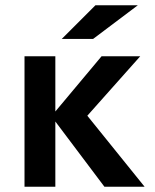

<svg xmlns="http://www.w3.org/2000/svg" viewBox="-20 -710 590 730"><path d="M377 0 190.4 -248V0H73.2V-496.1H190.4V-286.1L366.2 -496.1H513.2L312 -270L529.8 0ZM334 -562H214.8L342.8 -689.9H503.9ZM0 -496.1Z"/></svg>

Font: Code New Roman
Style: Bold
Weight: 700
Monospace: yes
Designer: Sam Radian
Foundry: Code New Roman
Version: Version 1.508 October 19, 2014